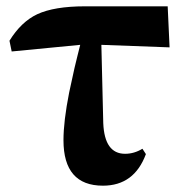

<svg xmlns="http://www.w3.org/2000/svg" viewBox="-20 -571 580 608"><path d="M307 -181Q311 -84 376 -84Q405 -84 431 -100L442 -83Q405 17 306 17Q181 17 181 -127Q181 -187 199 -278Q206 -312 216 -356L225 -393L234 -429L17 -408L10 -442Q47 -502 98 -526Q152 -551 249 -551H511L517 -421L301 -429Z"/></svg>

Font: Source Han Serif SC Heavy
Style: Regular
Weight: 900
Designer: Ryoko NISHIZUKA  (kana & ideographs); Frank Grießhammer (Latin, Greek & Cyrillic); Wenlong ZHANG  (bopomofo); Sandoll Co
Foundry: Adobe Systems Incorporated
Version: Version 1.001 October 20, 2017